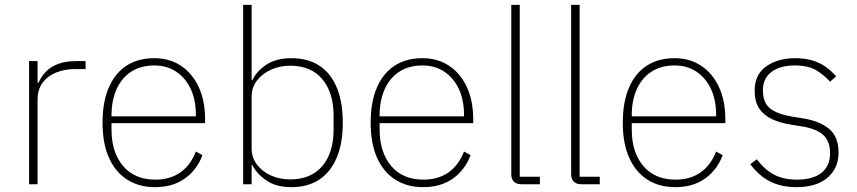

<svg xmlns="http://www.w3.org/2000/svg" viewBox="-20 -760 3537 792"><path d="M135 0H100V-508H135V-419H139Q150 -444 169 -464Q188 -484 219 -496Q250 -508 295 -508H333V-475H288Q247 -475 212 -461Q177 -447 156 -419Q135 -391 135 -349Z M620 12Q553 12 504.5 -19Q456 -50 429.5 -109Q403 -168 403 -254Q403 -340 429 -399.5Q455 -459 502.5 -489.5Q550 -520 617 -520Q679 -520 726 -489Q773 -458 799.5 -401.5Q826 -345 826 -268V-252H440V-225Q440 -132 487.5 -75.5Q535 -19 621 -19Q681 -19 723.5 -48.5Q766 -78 788 -135L815 -120Q793 -60 743 -24Q693 12 620 12ZM617 -490Q561 -490 521.5 -464.5Q482 -439 461 -392.5Q440 -346 440 -284V-280H788V-286Q788 -348 766.5 -393.5Q745 -439 706.5 -464.5Q668 -490 617 -490Z M983 0V-740H1018V-429H1021Q1038 -466 1078.5 -493Q1119 -520 1182 -520Q1249 -520 1296 -490Q1343 -460 1368.5 -400.5Q1394 -341 1394 -254Q1394 -168 1368.5 -108.5Q1343 -49 1296 -18.5Q1249 12 1182 12Q1119 12 1079 -15.5Q1039 -43 1021 -79H1018V0ZM1177 -20Q1263 -20 1309.5 -75Q1356 -130 1356 -225V-283Q1356 -378 1309.5 -433.5Q1263 -489 1177 -489Q1135 -489 1099 -473Q1063 -457 1040.5 -428.5Q1018 -400 1018 -362V-148Q1018 -110 1040.5 -80.5Q1063 -51 1099 -35.5Q1135 -20 1177 -20Z M1726 12Q1659 12 1610.5 -19Q1562 -50 1535.5 -109Q1509 -168 1509 -254Q1509 -340 1535 -399.5Q1561 -459 1608.5 -489.5Q1656 -520 1723 -520Q1785 -520 1832 -489Q1879 -458 1905.5 -401.5Q1932 -345 1932 -268V-252H1546V-225Q1546 -132 1593.5 -75.5Q1641 -19 1727 -19Q1787 -19 1829.5 -48.5Q1872 -78 1894 -135L1921 -120Q1899 -60 1849 -24Q1799 12 1726 12ZM1723 -490Q1667 -490 1627.5 -464.5Q1588 -439 1567 -392.5Q1546 -346 1546 -284V-280H1894V-286Q1894 -348 1872.5 -393.5Q1851 -439 1812.5 -464.5Q1774 -490 1723 -490Z M2207 0H2132Q2110 0 2099.5 -11Q2089 -22 2089 -42V-740H2124V-31H2207Z M2454 0H2379Q2357 0 2346.5 -11Q2336 -22 2336 -42V-740H2371V-31H2454Z M2766 12Q2699 12 2650.5 -19Q2602 -50 2575.5 -109Q2549 -168 2549 -254Q2549 -340 2575 -399.5Q2601 -459 2648.5 -489.5Q2696 -520 2763 -520Q2825 -520 2872 -489Q2919 -458 2945.5 -401.5Q2972 -345 2972 -268V-252H2586V-225Q2586 -132 2633.5 -75.5Q2681 -19 2767 -19Q2827 -19 2869.5 -48.5Q2912 -78 2934 -135L2961 -120Q2939 -60 2889 -24Q2839 12 2766 12ZM2763 -490Q2707 -490 2667.5 -464.5Q2628 -439 2607 -392.5Q2586 -346 2586 -284V-280H2934V-286Q2934 -348 2912.5 -393.5Q2891 -439 2852.5 -464.5Q2814 -490 2763 -490Z M3266 12Q3203 12 3156.5 -11.5Q3110 -35 3075 -83L3102 -103Q3136 -58 3175 -38.5Q3214 -19 3267 -19Q3334 -19 3369 -47.5Q3404 -76 3404 -128Q3404 -178 3375 -204Q3346 -230 3285 -239L3242 -246Q3197 -253 3163.5 -269Q3130 -285 3111.5 -313Q3093 -341 3093 -386Q3093 -453 3141 -486.5Q3189 -520 3259 -520Q3302 -520 3333.5 -510Q3365 -500 3388 -483Q3411 -466 3429 -445L3404 -423Q3382 -448 3349 -469Q3316 -490 3258 -490Q3198 -490 3162.5 -463.5Q3127 -437 3127 -388Q3127 -336 3157 -312.5Q3187 -289 3247 -279L3291 -272Q3361 -261 3400 -228.5Q3439 -196 3439 -131Q3439 -86 3417.5 -54Q3396 -22 3358 -5Q3320 12 3266 12Z"/></svg>

Font: IBM Plex Sans ExtraLight
Style: Regular
Weight: 250
Designer: Mike Abbink, Paul van der Laan, Pieter van Rosmalen
Foundry: Bold Monday
Version: Version 3.201